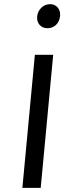

<svg xmlns="http://www.w3.org/2000/svg" viewBox="-20 -902 309 922"><path d="M87.5 0 147.5 -639H235.5L175.5 0ZM208 -766.5Q184 -766.5 170 -782.8Q156 -799 158.5 -823Q160.5 -846.5 177.8 -864.2Q195 -882 221.5 -882Q242.5 -882 256.5 -866.5Q270.5 -851 268.5 -825.5Q265.5 -798 248.8 -782.2Q232 -766.5 208 -766.5Z"/></svg>

Font: Karla Medium
Style: Italic
Weight: 500
Italic angle: -8°
Designer: Jonathan Pinhorn
Version: Version 2.001